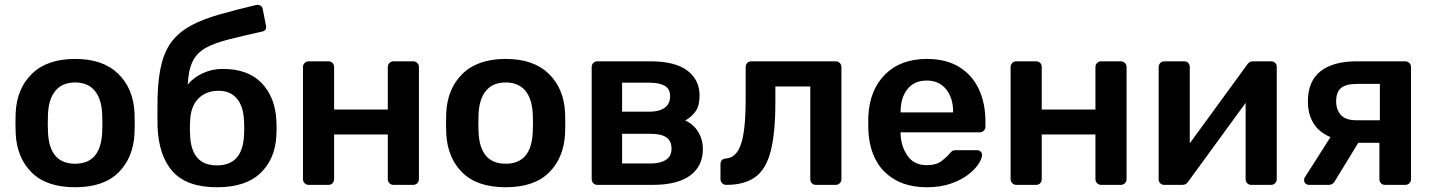

<svg xmlns="http://www.w3.org/2000/svg" viewBox="-20 -778 6027 808"><path d="M296 10Q176 10 113.5 -52Q51 -114 46 -216Q45 -234 45 -260Q45 -286 46 -304Q51 -406 115 -468Q179 -530 296 -530Q413 -530 477 -468Q541 -406 546 -304Q547 -286 547 -260Q547 -234 546 -216Q541 -114 478.5 -52Q416 10 296 10ZM296 -89Q404 -89 410 -221Q411 -236 411 -260Q411 -284 410 -299Q407 -363 378 -397Q349 -431 296 -431Q243 -431 214 -397Q185 -363 182 -299Q181 -284 181 -260Q181 -236 182 -221Q188 -89 296 -89Z M893 10Q767 10 707.5 -55.5Q648 -121 643 -245Q642 -305 643 -365Q645 -453 660.5 -512Q676 -571 707.5 -609Q739 -647 787.5 -672.5Q836 -698 903 -717Q970 -736 1058 -757Q1068 -759 1076.5 -754Q1085 -749 1086 -738L1099 -672Q1104 -649 1082 -645Q997 -626 938.5 -611Q880 -596 844 -575.5Q808 -555 790.5 -519Q773 -483 770 -422Q793 -451 832.5 -469.5Q872 -488 917 -488Q1024 -488 1081 -428.5Q1138 -369 1143 -272Q1145 -236 1143 -206Q1138 -109 1076 -49.5Q1014 10 893 10ZM893 -82Q1002 -82 1007 -211Q1009 -235 1007 -267Q1005 -330 977 -363Q949 -396 901 -396Q847 -396 814.5 -363Q782 -330 780 -267Q778 -235 780 -211Q784 -82 893 -82Z M1279 0Q1269 0 1262 -7Q1255 -14 1255 -24V-496Q1255 -506 1262 -513Q1269 -520 1279 -520H1362Q1373 -520 1379.5 -513Q1386 -506 1386 -496V-317H1612V-496Q1612 -506 1619 -513Q1626 -520 1636 -520H1719Q1729 -520 1736 -513Q1743 -506 1743 -496V-24Q1743 -14 1736 -7Q1729 0 1719 0H1636Q1626 0 1619 -7Q1612 -14 1612 -24V-212H1386V-24Q1386 -14 1379.5 -7Q1373 0 1362 0Z M2108 10Q1988 10 1925.5 -52Q1863 -114 1858 -216Q1857 -234 1857 -260Q1857 -286 1858 -304Q1863 -406 1927 -468Q1991 -530 2108 -530Q2225 -530 2289 -468Q2353 -406 2358 -304Q2359 -286 2359 -260Q2359 -234 2358 -216Q2353 -114 2290.5 -52Q2228 10 2108 10ZM2108 -89Q2216 -89 2222 -221Q2223 -236 2223 -260Q2223 -284 2222 -299Q2219 -363 2190 -397Q2161 -431 2108 -431Q2055 -431 2026 -397Q1997 -363 1994 -299Q1993 -284 1993 -260Q1993 -236 1994 -221Q2000 -89 2108 -89Z M2494 0Q2484 0 2477 -7Q2470 -14 2470 -24V-496Q2470 -506 2477 -513Q2484 -520 2494 -520H2716Q2821 -520 2872.5 -481Q2924 -442 2924 -376Q2924 -334 2908 -310.5Q2892 -287 2864 -271Q2899 -255 2918.5 -222.5Q2938 -190 2938 -151Q2938 -79 2884.5 -39.5Q2831 0 2727 0ZM2598 -308H2714Q2754 -308 2777 -324.5Q2800 -341 2800 -373Q2800 -405 2776.5 -417.5Q2753 -430 2714 -430H2598ZM2598 -90H2718Q2758 -90 2782 -105Q2806 -120 2806 -152Q2806 -185 2784 -200Q2762 -215 2718 -215H2598Z M3037 0Q3026 0 3019 -7Q3012 -14 3012 -25V-87Q3012 -109 3035 -111Q3079 -114 3098.5 -172Q3118 -230 3118 -361V-496Q3118 -506 3124.5 -513Q3131 -520 3142 -520H3497Q3507 -520 3514 -513Q3521 -506 3521 -496V-24Q3521 -14 3514 -7Q3507 0 3497 0H3414Q3403 0 3396.5 -7Q3390 -14 3390 -24V-414H3243V-347Q3243 -219 3223.5 -142.5Q3204 -66 3158.5 -33Q3113 0 3037 0Z M3880 10Q3769 10 3703.5 -54Q3638 -118 3634 -236Q3634 -245 3634 -261Q3634 -277 3634 -286Q3639 -399 3704.5 -464.5Q3770 -530 3880 -530Q3961 -530 4016 -496.5Q4071 -463 4099 -403.5Q4127 -344 4127 -266V-245Q4127 -235 4120 -228Q4113 -221 4102 -221H3770V-213Q3772 -161 3799.5 -122Q3827 -83 3879 -83Q3921 -83 3943.5 -101Q3966 -119 3974 -129Q3983 -140 3988 -143Q3993 -146 4005 -146H4091Q4101 -146 4107 -140Q4113 -134 4113 -125Q4112 -109 4096.5 -86Q4081 -63 4051.5 -41Q4022 -19 3979 -4.5Q3936 10 3880 10ZM3770 -305H3991V-308Q3991 -366 3961.5 -402.5Q3932 -439 3880 -439Q3827 -439 3798.5 -402.5Q3770 -366 3770 -308Z M4257 0Q4247 0 4240 -7Q4233 -14 4233 -24V-496Q4233 -506 4240 -513Q4247 -520 4257 -520H4340Q4351 -520 4357.5 -513Q4364 -506 4364 -496V-317H4590V-496Q4590 -506 4597 -513Q4604 -520 4614 -520H4697Q4707 -520 4714 -513Q4721 -506 4721 -496V-24Q4721 -14 4714 -7Q4707 0 4697 0H4614Q4604 0 4597 -7Q4590 -14 4590 -24V-212H4364V-24Q4364 -14 4357.5 -7Q4351 0 4340 0Z M4879 0Q4870 0 4863 -6.5Q4856 -13 4856 -23V-496Q4856 -506 4863 -513Q4870 -520 4880 -520H4963Q4974 -520 4980.5 -513Q4987 -506 4987 -496V-175L5227 -504Q5231 -511 5237.5 -515.5Q5244 -520 5254 -520H5330Q5339 -520 5346 -513.5Q5353 -507 5353 -498V-24Q5353 -14 5346 -7Q5339 0 5329 0H5246Q5235 0 5228.5 -7Q5222 -14 5222 -24V-345L4982 -16Q4978 -9 4971.5 -4.5Q4965 0 4955 0Z M5489 0Q5480 0 5474 -6Q5468 -12 5468 -20Q5468 -23 5469 -27.5Q5470 -32 5474 -36L5579 -201Q5531 -221 5507.5 -259.5Q5484 -298 5484 -351Q5484 -436 5537 -478Q5590 -520 5690 -520H5894Q5904 -520 5911 -513Q5918 -506 5918 -496V-24Q5918 -14 5911 -7Q5904 0 5894 0H5809Q5798 0 5791.5 -7Q5785 -14 5785 -24V-177H5696L5597 -15Q5594 -9 5587.5 -4.5Q5581 0 5572 0ZM5687 -272H5787V-425H5693Q5646 -425 5624.5 -408.5Q5603 -392 5603 -351Q5603 -316 5623 -294Q5643 -272 5687 -272Z"/></svg>

Font: Rubik Medium
Style: Regular
Weight: 500
Designer: Hubert and Fischer
Foundry: Hubert and Fischer
Version: Version 2.300; ttfautohint (v1.8.4.7-5d5b);gftools[0.9.30]